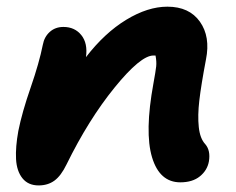

<svg xmlns="http://www.w3.org/2000/svg" viewBox="-20 -545 710 578"><path d="M522.9 3.9Q460.4 3.9 437.7 -71.5Q415 -147 441.9 -293.9Q448.7 -331.1 450.2 -345.2Q451.7 -359.4 448.2 -377.9H441.9Q403.3 -377.9 325 -281.5Q246.6 -185.1 180.2 -49.8Q163.6 -15.6 143.8 -1.2Q124 13.2 96.2 13.2Q64.9 13.2 47.6 -8.3Q30.3 -29.8 28.3 -66.2Q26.4 -102.5 35.2 -150.9Q46.4 -207 72.3 -281.5Q98.1 -356 108.9 -410.2Q113.3 -434.1 129.9 -449Q146.5 -463.9 170.9 -463.9Q205.1 -463.9 224.9 -439.2Q244.6 -414.6 238.8 -373Q294.9 -445.8 359.9 -485.4Q424.8 -524.9 483.9 -524.9Q549.8 -524.9 581.8 -479.7Q613.8 -434.6 600.1 -366.2Q585.4 -288.6 580.1 -242.9Q574.7 -197.3 578.4 -162.6Q582 -127.9 598.1 -110.8Q614.3 -91.8 608.9 -59.1Q604 -32.2 581.8 -14.2Q559.6 3.9 522.9 3.9Z"/></svg>

Font: Shantell Sans Irregular
Style: Bold Italic
Weight: 700
Italic angle: -11.31°
Designer: Stephen Nixon, Anya Danilova, Shantell Martin
Foundry: Arrow Type
Version: Version 1.006;[9816181b4]